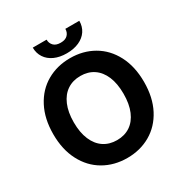

<svg xmlns="http://www.w3.org/2000/svg" viewBox="-202 -1047 1157 1211"><g transform="rotate(-30 376.5 -441.5)"><path d="M377 9.8Q282.2 9.8 207 -33.7Q131.8 -77.1 88.9 -159.4Q45.9 -241.7 45.9 -353.5Q45.9 -465.8 88.9 -548.1Q131.8 -630.4 207 -673.6Q282.2 -716.8 377 -716.8Q471.2 -716.8 546.1 -673.6Q621.1 -630.4 664.1 -548.1Q707 -465.8 707 -353.5Q707 -241.2 664.1 -158.9Q621.1 -76.7 546.1 -33.4Q471.2 9.8 377 9.8ZM377 -586.9Q321.8 -586.9 281 -559.8Q240.2 -532.7 217.8 -480.2Q195.3 -427.7 195.3 -353.5Q195.3 -279.3 217.8 -226.8Q240.2 -174.3 281 -147.2Q321.8 -120.1 377 -120.1Q432.1 -120.1 472.7 -147.2Q513.2 -174.3 535.4 -226.6Q557.6 -278.8 557.6 -353.5Q557.6 -428.2 535.4 -480.5Q513.2 -532.7 472.7 -559.8Q432.1 -586.9 377 -586.9ZM376 -752.9Q324.7 -752.9 286.6 -770.3Q248.5 -787.6 227.8 -819.1Q207 -850.6 207 -891.6H307.6Q307.6 -865.7 324.5 -847.9Q341.3 -830.1 376 -830.1Q410.2 -830.1 427.2 -847.7Q444.3 -865.2 444.3 -891.6H545.9Q545.9 -850.1 525.1 -818.8Q504.4 -787.6 466.1 -770.3Q427.7 -752.9 376 -752.9Z"/></g></svg>

Font: Pretendard Std
Style: Bold
Weight: 700
Designer: Base glyphs from Inter by Rasmus Andersson; Hangeul glyphs from Noto Sans CJK(Source Han Sans) by Jang Soo-young and Kan
Foundry: Kil Hyung-jin
Version: Version 1.309